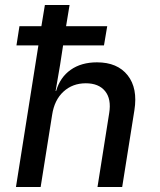

<svg xmlns="http://www.w3.org/2000/svg" viewBox="-20 -750 640 770"><path d="M46 -568 58 -645H146L160 -730H259L245 -645H410L397 -568H233L221 -490L203 -385H205Q221 -440 263.5 -470Q306 -500 369 -500Q451 -500 492 -448Q533 -396 519 -308L470 0H371L418 -297Q427 -353 401.5 -384.5Q376 -416 324 -416Q271 -416 234.5 -382.5Q198 -349 189 -289L143 0H44L134 -568Z"/></svg>

Font: JetBrains Mono NL Medium
Style: Italic
Weight: 500
Italic angle: -9°
Monospace: yes
Designer: Philipp Nurullin, Konstantin Bulenkov
Foundry: JetBrains
Version: Version 2.305; ttfautohint (v1.8.4.7-5d5b)